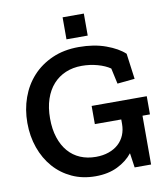

<svg xmlns="http://www.w3.org/2000/svg" viewBox="-90 -901 867 988"><g transform="rotate(-10 343.0 -407.5)"><path d="M304 -825H415V-710H304ZM621 -255V0H535L524 -76Q494 -38 445 -14Q396 10 330 10Q262 10 207 -15.5Q152 -41 113 -85.5Q74 -130 52.5 -190.5Q31 -251 31 -321Q31 -391 53 -452.5Q75 -514 117 -560Q159 -606 220 -633Q281 -660 359 -660Q438 -660 500 -637.5Q562 -615 596 -583L614 -449L523 -440L505 -522Q479 -540 439.5 -551Q400 -562 357 -562Q311 -562 273 -546Q235 -530 207.5 -499.5Q180 -469 165 -424.5Q150 -380 150 -323Q150 -267 164.5 -223Q179 -179 205 -149Q231 -119 267.5 -103.5Q304 -88 349 -88Q386 -88 416 -98.5Q446 -109 467 -128Q488 -147 499 -173.5Q510 -200 510 -231V-255H372V-350H660V-255Z"/></g></svg>

Font: Zilla Slab SemiBold
Style: Regular
Weight: 600
Designer: Typotheque.com
Foundry: Typotheque type foundry
Version: Version 1.1; 2017